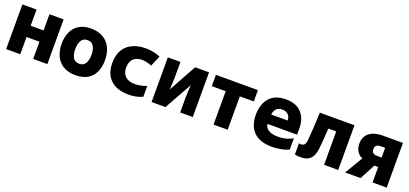

<svg xmlns="http://www.w3.org/2000/svg" viewBox="21 -1393 4758 2233"><g transform="rotate(20 2400.0 -276.5)"><path d="M45 0V-553H220V-353H380V-553H555V0H380V-213H220V0Z M905 10Q815 10 753.5 -26.5Q692 -63 661 -129Q630 -195 630 -281Q630 -363 659 -426.5Q688 -490 746.5 -526.5Q805 -563 894 -563Q981 -563 1043 -527Q1105 -491 1137.5 -425Q1170 -359 1170 -269Q1170 -186 1141 -123Q1112 -60 1053 -25Q994 10 905 10ZM900 -130Q953 -130 977 -170.5Q1001 -211 1001 -275Q1001 -341 977 -381.5Q953 -422 900 -422Q846 -422 823 -379.5Q800 -337 800 -275Q800 -209 824 -169.5Q848 -130 900 -130Z M1563 11Q1418 11 1339 -62.5Q1260 -136 1260 -272Q1260 -374 1301 -438.5Q1342 -503 1412 -533.5Q1482 -564 1568 -564Q1624 -564 1669 -554Q1714 -544 1751 -527L1695 -396Q1668 -408 1637 -415.5Q1606 -423 1574 -423Q1508 -423 1469 -386.5Q1430 -350 1430 -276Q1430 -204 1472 -166.5Q1514 -129 1587 -129Q1622 -129 1664 -137.5Q1706 -146 1734 -159V-25Q1659 11 1563 11Z M1845 0V-553H2001V-369Q2001 -330 1999 -294.5Q1997 -259 1993 -209L2183 -553H2355V0H2199V-189Q2199 -227 2201.5 -264Q2204 -301 2207 -341L2017 0Z M2612 0V-413H2440V-553H2960V-413H2787V0Z M3336 11Q3185 11 3110 -65Q3035 -141 3035 -277Q3035 -408 3103 -486Q3171 -564 3306 -564Q3432 -564 3498.5 -492Q3565 -420 3565 -298V-222H3199Q3204 -173 3248 -148Q3292 -123 3362 -123Q3412 -123 3458.5 -134.5Q3505 -146 3544 -170V-30Q3494 -7 3439 2Q3384 11 3336 11ZM3202 -339H3406Q3405 -384 3378.5 -411Q3352 -438 3305 -438Q3256 -438 3231 -409.5Q3206 -381 3202 -339Z M3693 11Q3677 11 3656.5 9Q3636 7 3620 2V-136Q3633 -132 3648 -132Q3671 -132 3687 -148.5Q3703 -165 3707 -219Q3710 -257 3712 -288Q3714 -319 3716.5 -354.5Q3719 -390 3721 -437Q3723 -484 3726 -553H4155V0H3980V-413H3882Q3879 -357 3876 -313Q3873 -269 3869.5 -230Q3866 -191 3861 -149Q3851 -68 3811 -28.5Q3771 11 3693 11Z M4240 0 4373 -222Q4330 -238 4305.5 -277.5Q4281 -317 4281 -375Q4281 -459 4340.5 -506Q4400 -553 4504 -553H4755V0H4580V-191H4533L4431 0ZM4524 -308H4580V-428H4522Q4456 -428 4456 -368Q4456 -308 4524 -308Z"/></g></svg>

Font: Noto Sans Mono Black
Style: Regular
Weight: 900
Designer: Monotype Design Team
Foundry: Monotype Imaging Inc.
Version: Version 2.014